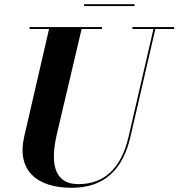

<svg xmlns="http://www.w3.org/2000/svg" viewBox="-20 -879 849 914"><path d="M380.5 -859V-850H620.5V-859ZM120.5 -750V-741H213.5L95.5 -230C57.5 -66 157.5 15 320.5 15C478.5 15 565.5 -73 601.5 -230L719.5 -741H809V-750H610.5V-741H710.5L592.5 -230C558 -78.5 476.5 -2.5 353.5 -2.5C229.5 -2.5 221.5 -115 250.5 -240L368.5 -741H465.5V-750Z"/></svg>

Font: Bodoni* 24pt
Style: Bold Italic
Weight: 700
Italic angle: -13°
Version: Version 2.3